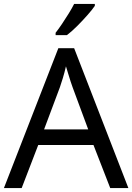

<svg xmlns="http://www.w3.org/2000/svg" viewBox="-20 -964 679 984"><path d="M545 0 459 -221H176L91 0H0L279 -717H360L638 0ZM352 -517Q349 -525 342 -546Q335 -567 328.5 -589.5Q322 -612 318 -624Q311 -593 302 -563.5Q293 -534 287 -517L206 -301H432ZM466 -934Q454 -916 429 -887.5Q404 -859 375.5 -830.5Q347 -802 323 -784H265V-796Q280 -815 297.5 -841Q315 -867 332 -894.5Q349 -922 360 -944H466Z"/></svg>

Font: Noto Sans Pau Cin Hau
Style: Regular
Weight: 400
Designer: Monotype Design Team
Foundry: Monotype Imaging Inc.
Version: Version 2.002; ttfautohint (v1.8.4.7-5d5b)